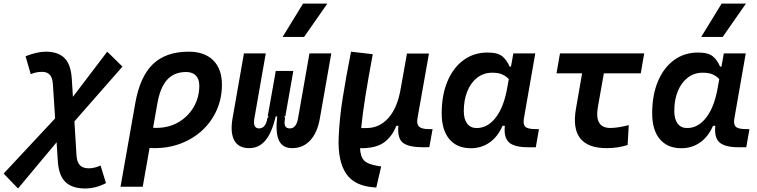

<svg xmlns="http://www.w3.org/2000/svg" viewBox="-94 -815 4215 1069"><path d="M6.3 234.4 -73.7 151.4 212.9 -155.8 200.7 -343.8Q198.7 -381.3 183.8 -398.2Q168.9 -415 140.1 -415Q106.9 -415 77.1 -401.9L48.3 -502Q113.8 -527.3 160.2 -527.3Q230 -527.3 265.4 -491.5Q300.8 -455.6 305.7 -376.5L312 -275.9L502.9 -527.3L587.9 -444.3L320.3 -139.2L332 50.8Q334.5 87.9 351.1 105Q367.7 122.1 400.4 122.1Q432.6 122.1 465.8 106.4L496.1 204.6Q438.5 234.4 380.4 234.4Q307.6 234.4 270.5 198.5Q233.4 162.6 228 83.5L221.2 -22.9Z M957 -527.3Q1044.4 -527.3 1093 -479.2Q1141.6 -431.2 1141.6 -343.8Q1141.6 -268.1 1113.3 -203.6Q1085 -139.2 1034.2 -91.3Q983.4 -43.5 914.8 -16.8Q846.2 9.8 765.6 9.8Q752.4 9.8 738.8 8.8L700.7 224.6H577.1L659.2 -240.7Q685.1 -388.2 757.3 -457.8Q829.6 -527.3 957 -527.3ZM781.7 -236.3 758.3 -103.5Q767.1 -103 776.4 -103Q844.7 -103 898.7 -134Q952.6 -165 984.1 -218.5Q1015.6 -272 1015.6 -338.9Q1015.6 -375 996.3 -394.5Q977.1 -414.1 942.4 -414.1Q876 -414.1 836.7 -371.1Q797.4 -328.1 781.7 -236.3Z M1532.7 9.8Q1480 9.8 1459.5 -32.2Q1439 -74.2 1449.2 -167H1441.4Q1418.9 -74.2 1383.1 -32.2Q1347.2 9.8 1293.5 9.8Q1233.9 9.8 1210.4 -33.4Q1187 -76.7 1200.7 -156.2L1264.2 -517.6H1385.7L1322.3 -156.2Q1312.5 -100.1 1348.6 -100.1Q1365.7 -100.1 1377.7 -113.3Q1389.6 -126.5 1395 -158.2L1403.3 -167H1396.5L1441.4 -419.9H1539.1L1494.6 -167H1487.8L1493.2 -158.2Q1487.3 -126 1493.9 -113Q1500.5 -100.1 1520 -100.1Q1555.7 -100.1 1565.4 -156.2L1628.9 -517.6H1750.5L1687 -156.2Q1673.3 -76.7 1633.3 -33.4Q1593.3 9.8 1532.7 9.8ZM1479.5 -609.4 1593.3 -794.9H1728.5L1599.1 -609.4Z M2001 229 1993.2 228.5Q1880.9 221.7 1833.7 152.6Q1786.6 83.5 1791.5 -48.3Q1795.9 -154.8 1814 -269Q1832 -383.3 1860.4 -527.3L1981.4 -513.2Q1956.5 -379.4 1940.4 -279.1Q1924.3 -178.7 1917 -102.1H1947.3Q2019.5 -102.1 2069.8 -159.7Q2120.1 -217.3 2137.7 -325.7V-325.2L2171.9 -517.1H2294.4L2230.5 -157.2Q2224.6 -124 2239.3 -110.1Q2253.9 -96.2 2294.4 -96.2H2314.5L2296.4 4.4L2265.1 4.9Q2185.1 5.4 2151.4 -18.6Q2117.7 -42.5 2124 -114.7H2112.8Q2090.3 -56.6 2045.2 -22.7Q2000 11.2 1910.6 10.3Q1912.6 56.2 1932.6 77.9Q1952.6 99.6 2010.3 108.9L2028.3 111.8Z M2751 -444.3 2764.2 -517.6H2886.2L2822.8 -154.8Q2817.4 -123.5 2830.3 -109.9Q2843.3 -96.2 2887.7 -96.2H2906.7L2889.2 4.9H2848.6Q2770 4.9 2740 -22.2Q2710 -49.3 2716.8 -114.7H2704.1Q2678.2 -54.7 2632.6 -22.2Q2586.9 10.3 2527.8 10.3Q2450.2 10.3 2407.7 -40.5Q2365.2 -91.3 2365.2 -184.1Q2365.2 -285.6 2397.2 -361.8Q2429.2 -438 2486.6 -480.2Q2543.9 -522.5 2620.6 -522.5Q2678.2 -522.5 2703.6 -500.7Q2729 -479 2743.2 -444.3ZM2646.5 -410.2Q2599.1 -410.2 2563.5 -382.8Q2527.8 -355.5 2508.1 -307.4Q2488.3 -259.3 2488.3 -196.3Q2488.3 -151.4 2507.1 -126.7Q2525.9 -102.1 2559.6 -102.1Q2621.1 -102.1 2666.3 -160.6Q2711.4 -219.2 2730 -325.7L2738.8 -374.5Q2725.6 -389.2 2704.1 -399.7Q2682.6 -410.2 2646.5 -410.2Z M3283.7 9.8Q3074.2 9.8 3112.8 -210L3147 -406.7H3004.4L3023.9 -517.6H3492.7L3473.6 -406.7H3268.1L3234.9 -219.7Q3214.4 -102.5 3304.2 -102.5Q3344.2 -102.5 3406.7 -118.2L3400.4 -7.8Q3347.2 9.8 3283.7 9.8Z M3922.9 -444.3 3936 -517.6H4058.1L3994.6 -154.8Q3989.3 -123.5 4002.2 -109.9Q4015.1 -96.2 4059.6 -96.2H4078.6L4061 4.9H4020.5Q3941.9 4.9 3911.9 -22.2Q3881.8 -49.3 3888.7 -114.7H3876Q3850.1 -54.7 3804.4 -22.2Q3758.8 10.3 3699.7 10.3Q3622.1 10.3 3579.6 -40.5Q3537.1 -91.3 3537.1 -184.1Q3537.1 -285.6 3569.1 -361.8Q3601.1 -438 3658.4 -480.2Q3715.8 -522.5 3792.5 -522.5Q3850.1 -522.5 3875.5 -500.7Q3900.9 -479 3915 -444.3ZM3818.4 -410.2Q3771 -410.2 3735.4 -382.8Q3699.7 -355.5 3679.9 -307.4Q3660.2 -259.3 3660.2 -196.3Q3660.2 -151.4 3679 -126.7Q3697.8 -102.1 3731.4 -102.1Q3793 -102.1 3838.1 -160.6Q3883.3 -219.2 3901.9 -325.7L3910.6 -374.5Q3897.5 -389.2 3876 -399.7Q3854.5 -410.2 3818.4 -410.2ZM3810.1 -609.4 3923.8 -794.9H4059.1L3929.7 -609.4Z"/></svg>

Font: Cascadia Code NF SemiBold
Style: Italic
Weight: 600
Italic angle: -10°
Monospace: yes
Designer: Aaron Bell
Foundry: Saja Typeworks
Version: Version 2404.023; ttfautohint (v1.8.4)